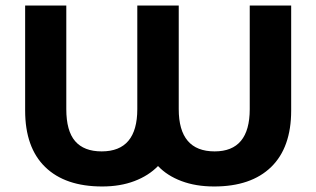

<svg xmlns="http://www.w3.org/2000/svg" viewBox="-20 -664 1144 695"><path d="M1034 -644V-264Q1034 -130 961.5 -59.5Q889 11 755 11Q689 11 637 -8.5Q585 -28 552 -63Q518 -28 466.5 -8.5Q415 11 350 11Q216 11 143.5 -59.5Q71 -130 71 -264V-644H220V-269Q220 -190 252 -153Q284 -116 348 -116Q477 -116 477 -269V-644H627V-269Q627 -116 757 -116Q884 -116 884 -269V-644Z"/></svg>

Font: Montserrat Ace
Style: Bold
Weight: 700
Designer: Julieta Ulanovsky
Foundry: Julieta Ulanovsky
Version: Version 1